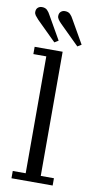

<svg xmlns="http://www.w3.org/2000/svg" viewBox="-85 -718 364 753"><g transform="rotate(10 97.0 -341.0)"><path d="M18 0V-29H69.5V-494.5H18V-523.5H129.5V-29H182V0ZM182.5 -554 105 -630.5Q97.5 -638 92.8 -644.8Q88 -651.5 88 -658.5Q88 -670 94.8 -676Q101.5 -682 111 -682Q124.5 -682 132 -674.5Q139.5 -667 144.5 -657L198 -563.5ZM91 -554 13.5 -630.5Q6 -638.5 1.2 -645Q-3.5 -651.5 -3.5 -658.5Q-3.5 -670 3.2 -676Q10 -682 19.5 -682Q33 -682 40.5 -674.5Q48 -667 53 -657L106.5 -563.5Z"/></g></svg>

Font: Imbue 24pt Light
Style: Regular
Weight: 300
Designer: Tyler Finck
Foundry: Etcetera Type Company
Version: Version 1.102